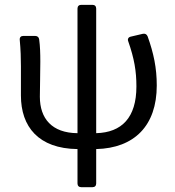

<svg xmlns="http://www.w3.org/2000/svg" viewBox="-20 -612 729 802"><path d="M634.8 -254.9C634.8 -328.1 622.1 -388.7 596.7 -460C592.8 -469.7 585 -472.7 576.2 -470.7L526.4 -459C516.6 -457 511.7 -449.2 515.6 -439.5C541 -367.2 549.8 -314.5 549.8 -251C549.8 -120.1 488.3 -58.6 381.8 -55.7V-576.2C381.8 -585.9 376 -591.8 366.2 -591.8H319.3C309.6 -591.8 303.7 -585.9 303.7 -576.2V-55.7C196.3 -56.6 146.5 -117.2 146.5 -208C146.5 -237.3 148.4 -304.7 148.4 -353.5C148.4 -388.7 147.5 -419.9 143.6 -447.3C142.6 -457 135.7 -461.9 127 -461.9H77.1C67.4 -461.9 61.5 -456.1 62.5 -445.3C66.4 -404.3 67.4 -367.2 67.4 -335V-212.9C67.4 -83 140.6 8.8 303.7 10.7V154.3C303.7 164.1 309.6 169.9 319.3 169.9H366.2C376 169.9 381.8 164.1 381.8 154.3V10.7C541 6.8 634.8 -86.9 634.8 -254.9Z"/></svg>

Font: Ed Sans Neue
Style: Regular
Weight: 400
Designer: Stephen Hutchings
Version: Version 1.004;PS 001.004;hotconv 1.0.88;makeotf.lib2.5.64775